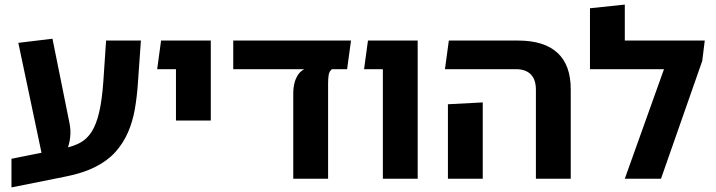

<svg xmlns="http://www.w3.org/2000/svg" viewBox="-20 -780 3125 838"><path d="M30 38V-87L269 -135Q305 -143 332.5 -158.5Q360 -174 380 -205Q400 -236 412.5 -288.5Q425 -341 431 -424L443 -603H595L582 -419Q578 -358 568.5 -303.5Q559 -249 538.5 -202Q518 -155 484 -117Q450 -79 397 -52Q344 -25 269 -10ZM173 -57 60 -593 209 -611 283 -244Q290 -212 286 -178.5Q282 -145 267.5 -113.5Q253 -82 230 -57Z M748 -254V-603H900V-254ZM666 -478 683 -603H833V-478Z M998 -478V-603H1512L1495 -478ZM1260 0V-379Q1260 -393 1264 -412.5Q1268 -432 1278.5 -450Q1289 -468 1308 -478H1429Q1417 -469 1414.5 -453Q1412 -437 1412 -415V0Z M1651 0V-603H1803V0ZM1569 -478 1586 -603H1751V-478Z M2319 0V-388Q2319 -433 2296.5 -455.5Q2274 -478 2233 -478H1922L1939 -603H2241Q2355 -603 2413 -549.5Q2471 -496 2471 -391V0ZM1935 0V-325L2087 -333V0Z M2707 -603H3056L3045 -514L2865 0H2707L2878 -478H2555V-744L2707 -760Z"/></svg>

Font: Noto Sans Hebrew Thin
Style: Bold
Weight: 700
Version: Version 3.001